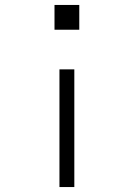

<svg xmlns="http://www.w3.org/2000/svg" viewBox="-20 -540 540 775"><path d="M200 -420V-520H300V-420ZM220 215V-260H280V215Z"/></svg>

Font: Iosevka SS04 Light
Style: Regular
Weight: 300
Monospace: yes
Designer: Belleve Invis
Foundry: Belleve Invis
Version: Version 19.0.0; ttfautohint (v1.8.4)